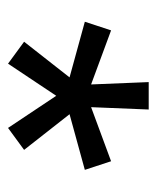

<svg xmlns="http://www.w3.org/2000/svg" viewBox="25 -812 399 490"><g transform="rotate(90 225.0 -567.5)"><path d="M143 -388 87 -429 178 -545 36 -584 58 -651 196 -600 190 -747H260L254 -600L392 -651L414 -584L272 -545L363 -429L307 -388L225 -511Z"/></g></svg>

Font: IBM Plex Sans
Style: Regular
Weight: 400
Designer: Mike Abbink, Paul van der Laan, Pieter van Rosmalen
Foundry: Bold Monday
Version: Version 3.005